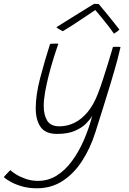

<svg xmlns="http://www.w3.org/2000/svg" viewBox="-117 -726 676 1010"><path d="M76.5 264.5Q34.5 264.5 -0.5 254.5Q-35.5 244.5 -60.2 230.8Q-85 217 -97 206Q-95.5 203.5 -91.5 199Q-87.5 194.5 -82.2 189Q-77 183.5 -71.8 178Q-66.5 172.5 -62.5 169Q-55 177 -33.8 190.5Q-12.5 204 18 214.8Q48.5 225.5 83 225.5Q136.5 225.5 181 197.8Q225.5 170 261 122Q296.5 74 323.5 12.5Q350.5 -49 368.5 -117Q358 -98.5 335.8 -76Q313.5 -53.5 276.2 -37.5Q239 -21.5 183.5 -21.5Q122.5 -21.5 96.8 -57.8Q71 -94 71 -157Q71 -226 94.2 -315.2Q117.5 -404.5 146.5 -495Q151 -496 159 -496.2Q167 -496.5 174.5 -496.5Q180 -496.5 184 -496.5Q188 -496.5 190 -495.5Q177.5 -460.5 164 -417Q150.5 -373.5 139 -328.2Q127.5 -283 120.2 -241.5Q113 -200 113 -168.5Q113 -122 131 -91.8Q149 -61.5 196 -61.5Q236.5 -61.5 274.2 -79.8Q312 -98 344.2 -136.8Q376.5 -175.5 399.5 -237Q410.5 -265.5 423.5 -305Q436.5 -344.5 448.2 -382.8Q460 -421 468 -448Q476 -475 477 -478.5Q481 -479.5 486.5 -479.8Q492 -480 497.5 -480Q512.5 -480 517 -478Q511 -451 499.5 -407.5Q486 -357.5 466.8 -293.8Q447.5 -230 426 -161.2Q404.5 -92.5 384 -28Q357.5 55 314.5 121.2Q271.5 187.5 212.2 226Q153 264.5 76.5 264.5ZM402.5 -704.5Q418.5 -686 437.8 -662.2Q457 -638.5 476.5 -614.5Q496 -590.5 511 -570.5Q504.5 -563.5 497.2 -558.5Q490 -553.5 482.5 -549Q474 -562 458.5 -582Q443 -602 426.5 -622.5Q410 -643 397.2 -658.2Q384.5 -673.5 381.5 -676.5H389Q384.5 -673.5 363 -659Q341.5 -644.5 312.5 -625.2Q283.5 -606 256.5 -588.5Q229.5 -571 213.5 -562Q211 -563.5 203.5 -567.2Q196 -571 189 -575.5Q182 -580 179.5 -582.5Q204.5 -598.5 235 -617.5Q265.5 -636.5 295 -654.8Q324.5 -673 346.8 -686.8Q369 -700.5 377.5 -705.5Q381 -705.5 385.2 -705.5Q389.5 -705.5 394 -705.2Q398.5 -705 402.5 -704.5Z"/></svg>

Font: Grandstander Thin Thin
Style: Italic
Weight: 250
Italic angle: -15°
Version: Version 1.200